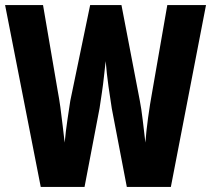

<svg xmlns="http://www.w3.org/2000/svg" viewBox="-27 -734 829 754"><path d="M782 -714 644 0H471L412 -308Q406 -345 399 -395Q392 -445 388 -494Q385 -469 381.5 -435.5Q378 -402 373 -369Q368 -336 364 -309L305 0H133L-7 -714H142L200 -375Q205 -349 210 -313.5Q215 -278 219 -241.5Q223 -205 227 -174Q231 -218 238 -265Q245 -312 249 -338L327 -714H450L522 -339Q528 -309 533.5 -262.5Q539 -216 544 -174Q547 -217 554.5 -271.5Q562 -326 571 -375L630 -714Z"/></svg>

Font: Noto Sans Tamil ExtraCondensed ExtraBold
Style: Regular
Weight: 800
Width: 2
Designer: Jelle Bosma - Monotype Design Team
Foundry: Monotype Imaging Inc.
Version: Version 2.004; ttfautohint (v1.8.4.7-5d5b)